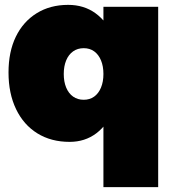

<svg xmlns="http://www.w3.org/2000/svg" viewBox="-20 -575 730 789"><path d="M260 -555Q325 -555 372.5 -520.5Q420 -486 446.5 -423.5Q473 -361 473 -276Q473 -190 447.5 -126Q422 -62 375.5 -27Q329 8 266 8Q190 8 133.5 -27Q77 -62 46 -126.5Q15 -191 15 -277Q15 -362 45 -424Q75 -486 130.5 -520.5Q186 -555 260 -555ZM324 -377Q299 -377 280.5 -364Q262 -351 252 -327Q242 -303 242 -271Q242 -239 252 -215Q262 -191 280.5 -178Q299 -165 324 -165Q349 -165 367 -178Q385 -191 395 -215Q405 -239 405 -271Q405 -303 395 -327Q385 -351 367 -364Q349 -377 324 -377ZM405 -547H630V194H405Z"/></svg>

Font: Alexandria Black
Style: Regular
Weight: 900
Designer: Mohamed Gaber
Foundry: Kief Type Foundry
Version: Version 5.100